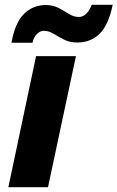

<svg xmlns="http://www.w3.org/2000/svg" viewBox="-20 -784 492 804"><path d="M15 0 131 -549H298L181 0ZM28 -605Q43 -689 80.5 -726Q118 -763 172 -763Q202 -763 225.5 -750.5Q249 -738 269 -725.5Q289 -713 310 -713Q344 -713 364 -764H452Q434 -678 396.5 -642Q359 -606 304 -606Q272 -606 248.5 -618Q225 -630 204.5 -642.5Q184 -655 163 -655Q148 -655 134.5 -641.5Q121 -628 116 -605Z"/></svg>

Font: Noto Sans ExtraBold
Style: Italic
Weight: 800
Italic angle: -12°
Designer: Monotype Design Team
Foundry: Monotype Imaging Inc.
Version: Version 2.013; ttfautohint (v1.8.4.7-5d5b)